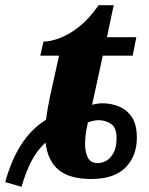

<svg xmlns="http://www.w3.org/2000/svg" viewBox="-22 -679 571 738"><path d="M-2 21Q21 -63 59.5 -123Q98 -183 155 -219Q160 -260 170 -307L205 -465H133L145 -519Q171 -519 207.5 -532.5Q244 -546 283 -577Q322 -608 357 -659H415L389 -536H502L488 -465H373L332 -276Q342 -279 352 -280.5Q362 -282 373 -282Q405 -282 435.5 -269.5Q466 -257 485 -228.5Q504 -200 504 -150Q504 -79 460.5 -35Q417 9 328 9Q247 9 204.5 -25Q162 -59 153 -131Q120 -101 98 -58Q76 -15 61 39ZM355 -52Q369 -52 385.5 -60.5Q402 -69 414 -90.5Q426 -112 426 -149Q426 -189 404.5 -203Q383 -217 357 -217Q347 -217 336 -214.5Q325 -212 316 -209Q309 -178 307 -158.5Q305 -139 305 -126Q305 -95 315.5 -73.5Q326 -52 355 -52Z"/></svg>

Font: Noto Serif SemiCondensed ExtraBold
Style: Italic
Weight: 800
Width: 4
Italic angle: -12°
Designer: Monotype Design Team
Foundry: Monotype Imaging Inc.
Version: Version 2.014; ttfautohint (v1.8.4.7-5d5b)